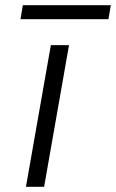

<svg xmlns="http://www.w3.org/2000/svg" viewBox="-20 -720 447 740"><path d="M407 -700 398 -646H59L68 -700ZM246 -546 150 0H80L176 -546Z"/></svg>

Font: Fz Poppins Light
Style: Italic
Weight: 300
Italic angle: -10°
Designer: Ninad Kale (Devanagari), Jonny Pinhorn (Latin)
Foundry: Indian Type Foundry
Version: Vit hóa bi Vntype.Com & FontZin.Com